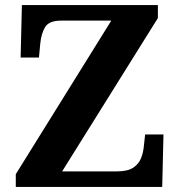

<svg xmlns="http://www.w3.org/2000/svg" viewBox="-20 -734 706 754"><path d="M42 0V-50L417 -653H220Q173 -653 157.5 -628Q142 -603 138 -562L133 -508H61L66 -714H600V-663L224 -61H440Q481 -61 503 -75.5Q525 -90 534 -113Q543 -136 545 -161L550 -206H622L617 0Z"/></svg>

Font: Noto Serif Test
Style: Regular
Weight: 400
Version: Version 1.000